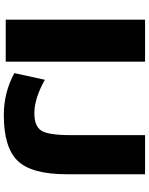

<svg xmlns="http://www.w3.org/2000/svg" viewBox="93 -863 780 1006"><g transform="rotate(90 483.0 -360.0)"><path d="M688 -730H893V-320Q893 -136 823 -63Q753 10 583 10Q465 10 363 -45L398 -205Q496 -150 573 -150Q641 -150 664.5 -186.5Q688 -223 688 -340ZM83 0V-730H303V0Z"/></g></svg>

Font: M PLUS 1p Black
Style: Regular
Weight: 900
Version: Version 1.061